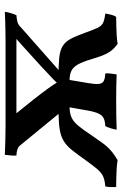

<svg xmlns="http://www.w3.org/2000/svg" viewBox="85 -625 507 795"><g transform="rotate(-90 338.5 -227.5)"><path d="M324 -166 132 -400Q121 -412 92 -413Q91 -424 92.5 -437.5Q94 -451 95 -461Q120 -460 152 -459Q184 -458 216 -458H565Q586 -458 608 -458.5Q630 -459 650.5 -459.5Q671 -460 687 -461Q686 -451 682 -437.5Q678 -424 673 -413Q659 -412 648 -409.5Q637 -407 629 -400L364 -166ZM384 -236Q391 -244 407.5 -260Q424 -276 458.5 -308Q493 -340 552 -393L609 -443L618 -413H200L243 -443L287 -388Q327 -339 350 -308.5Q373 -278 384 -261.5Q395 -245 398 -236ZM73 6Q55 3 35.5 2Q16 1 -2.5 0.5Q-21 0 -38 0Q-39 -8 -38.5 -22.5Q-38 -37 -36 -45Q-10 -47 5.5 -54Q21 -61 35.5 -78Q50 -95 73 -127Q95 -158 111 -178.5Q127 -199 143 -211Q159 -223 179 -229Q199 -235 229 -237Q259 -239 304 -239L296 -193Q268 -193 250 -185Q232 -177 215.5 -157Q199 -137 175 -101Q160 -80 149.5 -64.5Q139 -49 128.5 -37.5Q118 -26 105.5 -16Q93 -6 73 6ZM199 2Q201 -10 205 -23Q209 -36 214 -45Q234 -46 246 -51.5Q258 -57 265.5 -72.5Q273 -88 278 -116L298 -229H411L392 -116Q387 -88 388.5 -72.5Q390 -57 400.5 -51.5Q411 -46 432 -45Q433 -37 431.5 -23.5Q430 -10 428 2Q407 1 379 0.5Q351 0 320 0Q289 0 256 0.5Q223 1 199 2ZM554 6Q532 -11 522 -26Q512 -41 505.5 -58.5Q499 -76 491 -102Q480 -139 469 -158.5Q458 -178 442.5 -185.5Q427 -193 401 -193L409 -239Q463 -239 494.5 -236Q526 -233 544.5 -222Q563 -211 575 -188.5Q587 -166 601 -127Q613 -93 621 -76.5Q629 -60 642 -54Q655 -48 680 -45Q679 -37 675.5 -22.5Q672 -8 666 0Q650 0 631 0.5Q612 1 592.5 2Q573 3 554 6Z"/></g></svg>

Font: Vollkorn Medium
Style: Italic
Weight: 500
Italic angle: -11°
Designer: Friedrich Althausen
Foundry: Friedrich Althausen
Version: Version 5.000